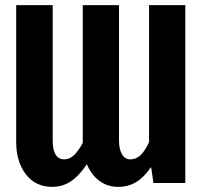

<svg xmlns="http://www.w3.org/2000/svg" viewBox="-20 -712 794 747"><path d="M701 -692V0H577L568 -62Q540 -22 509.5 -3.5Q479 15 440 15Q398 15 366.5 -8.5Q335 -32 318 -73Q287 -27 255 -6Q223 15 183 15Q118 15 80.5 -34Q43 -83 43 -160V-692H185V-166Q185 -92 230 -92Q250 -92 267 -107.5Q284 -123 302 -156V-160V-692H443V-166Q443 -132 454.5 -112Q466 -92 487 -92Q509 -92 526 -107.5Q543 -123 560 -159V-692Z"/></svg>

Font: Fira Sans Compressed SemiBold
Style: Regular
Weight: 600
Width: 1
Designer: bBox Type GmbH & Carrois Corporate GbR & Edenspiekermann AG
Foundry: bBox Type GmbH & Carrois Corporate GbR & Edenspiekermann AG
Version: Version 4.301